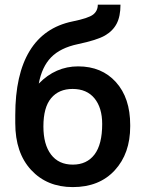

<svg xmlns="http://www.w3.org/2000/svg" viewBox="-20 -779 601 810"><path d="M309.6 -499Q409.2 -499 469.2 -432.4Q529.3 -365.7 529.3 -251.5V-245.6Q529.3 -131.3 464.1 -60.5Q398.9 10.3 287.1 10.3Q178.2 10.3 111.3 -62Q44.4 -134.3 44.4 -259.3V-293.5Q44.4 -464.4 105 -564Q165.5 -663.6 285.6 -688.5Q353 -702.1 372.8 -717.5Q392.6 -732.9 392.6 -759.3H488.3Q488.3 -710 472.2 -679.2Q456.1 -648.4 422.9 -629.2Q389.6 -609.9 308.6 -592.8Q234.4 -577.1 195.6 -537.1Q156.7 -497.1 143.6 -426.3Q214.4 -499 309.6 -499ZM286.1 -403.8Q228.5 -403.8 195.8 -365Q163.1 -326.2 163.1 -245.6Q163.1 -169.4 195.3 -127Q227.5 -84.5 287.1 -84.5Q346.2 -84.5 378.7 -127.2Q411.1 -169.9 411.1 -255.9Q411.1 -324.2 378.7 -364Q346.2 -403.8 286.1 -403.8Z"/></svg>

Font: Roboto-o Medium
Style: Regular
Weight: 500
Designer: Google
Version: Version 2.134; 2016; ttfautohint (v1.6)